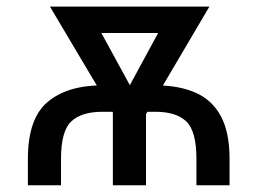

<svg xmlns="http://www.w3.org/2000/svg" viewBox="-20 -548 762 568"><path d="M160.5 0H62.5V-78.1Q62.5 -197.4 120.9 -246.4Q179.3 -295.5 282.7 -295.5H440.3Q508.5 -295.5 557.5 -274.3Q606.5 -253.2 632.8 -205.4Q659.1 -157.7 659.1 -78.1V0H561.1V-78.1Q561.1 -160.2 531.1 -188.7Q501.1 -217.3 440.3 -217.3H282.7Q220.9 -217.3 190.7 -188.7Q160.5 -160.2 160.5 -78.1ZM539.8 -528.4V-450.3H206V-528.4ZM333.8 -240.1 490.1 -528.4H599.4L407.7 -203.1H349.4ZM237.2 -528.4 396.3 -237.2 379.3 -203.1H321L127.8 -528.4ZM411.9 -284.1V0H313.9V-284.1Z"/></svg>

Font: DeltaSans
Style: Regular
Weight: 400
Designer: Rasmus Andersson
Foundry: rsms
Version: Version 3.012